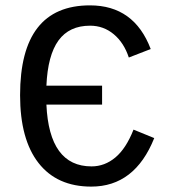

<svg xmlns="http://www.w3.org/2000/svg" viewBox="-20 -689 640 719"><path d="M153.8 -297.4Q164.1 -65.9 322.8 -65.9Q372.1 -65.9 412.1 -99.4Q452.1 -132.8 480 -203.6L557.6 -171.9Q484.9 9.8 321.8 9.8Q193.4 9.8 124.3 -78.6Q55.2 -167 55.2 -332.5Q55.2 -668.9 316.9 -668.9Q482.4 -668.9 544.4 -505.4L462.4 -473.6Q444.3 -528.8 406 -560.8Q367.7 -592.8 317.4 -592.8Q239.3 -592.8 199 -537.4Q158.7 -481.9 153.8 -368.2H362.3V-297.4Z"/></svg>

Font: Cousine
Style: Regular
Weight: 400
Monospace: yes
Designer: Steve Matteson
Foundry: Monotype Imaging Inc.
Version: Version 1.21